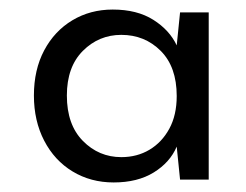

<svg xmlns="http://www.w3.org/2000/svg" viewBox="-20 -729 516 402"><path d="M218 -347Q170 -347 132 -370Q94 -393 72.5 -434.5Q51 -476 51 -529Q51 -583 72.5 -623.5Q94 -664 131.5 -686.5Q169 -709 216 -709Q267 -709 301 -687.5Q335 -666 350 -634L357 -703H417V-353H357L350 -422Q336 -389 302 -368Q268 -347 218 -347ZM234 -400Q267 -400 293 -415.5Q319 -431 334.5 -459.5Q350 -488 350 -528Q350 -589 316.5 -622.5Q283 -656 234 -656Q187 -656 153.5 -622.5Q120 -589 120 -529Q120 -468 153.5 -434Q187 -400 234 -400Z"/></svg>

Font: DVN - DM Sans
Style: Regular
Weight: 400
Designer: Colophon Foundry, Jonny Pinhorn
Foundry: Colophon Foundry
Version: Version 4.004;gftools[0.9.30]